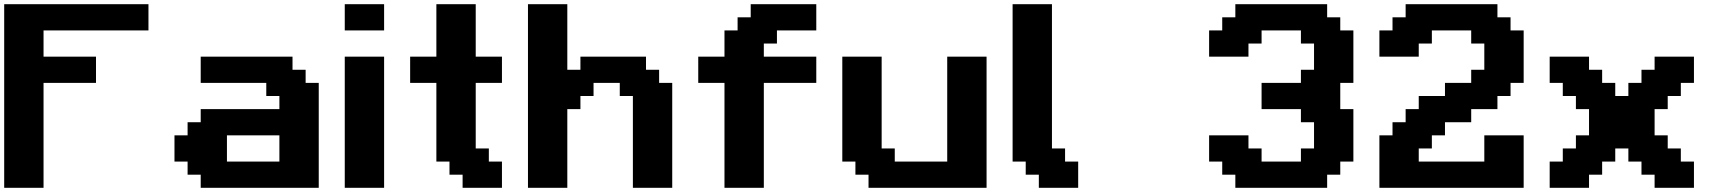

<svg xmlns="http://www.w3.org/2000/svg" viewBox="-20 -895 8217 915"><path d="M0 0H187.5V-500H437.5V-625H187.5V-750H687.5V-875H0Z M936.5 0H1499V-500H1436.5V-562.5H1374V-625H936.5V-500H1249V-437.5H1311.5V-375H936.5V-312.5H874V-250H811.5V-125H874V-62.5H936.5ZM1311.5 -125H1061.5V-250H1311.5Z M1623 0H1810.5V-625H1623ZM1623 -750H1810.5V-875H1623Z M2184.6 0H2372.1V-125H2309.6V-187.5H2247.1V-500H2372.1V-625H2247.1V-875H2059.6V-625H1934.6V-500H2059.6V-125H2122.1V-62.5H2184.6Z M2996.1 0H3183.6V-500H3121.1V-562.5H3058.6V-625H2746.1V-562.5H2683.6V-875H2496.1V0H2683.6V-375H2746.1V-437.5H2808.6V-500H2933.6V-437.5H2996.1Z M3432.6 0H3620.1V-500H3870.1V-625H3620.1V-687.5H3682.6V-750H3870.1V-875H3557.6V-812.5H3495.1V-750H3432.6V-625H3307.6V-500H3432.6Z M4119.1 0H4681.6V-625H4494.1V-125H4244.1V-187.5H4181.6V-625H3994.1V-125H4056.6V-62.5H4119.1Z M4930.7 0H5118.2V-125H5055.7V-187.5H4993.2V-875H4805.7V-125H4868.2V-62.5H4930.7Z M5867.2 0H6304.7V-62.5H6367.2V-125H6429.7V-375H6367.2V-500H6429.7V-750H6367.2V-812.5H6304.7V-875H5867.2V-812.5H5804.7V-750H5742.2V-625H5929.7V-687.5H5992.2V-750H6179.7V-687.5H6242.2V-562.5H6179.7V-500H5992.2V-375H6179.7V-312.5H6242.2V-187.5H6179.7V-125H5992.2V-187.5H5929.7V-250H5742.2V-125H5804.7V-62.5H5867.2Z M6553.7 0H7241.2V-250H7053.7V-125H6741.2V-187.5H6803.7V-250H6866.2V-312.5H6991.2V-375H7116.2V-437.5H7178.7V-500H7241.2V-750H7178.7V-812.5H7116.2V-875H6678.7V-812.5H6616.2V-750H6553.7V-625H6741.2V-687.5H6803.7V-750H6991.2V-687.5H7053.7V-562.5H6991.2V-500H6866.2V-437.5H6741.2V-375H6678.7V-312.5H6616.2V-250H6553.7Z M7865.2 0H8052.7V-125H7990.2V-187.5H7927.7V-250H7865.2V-375H7927.7V-437.5H7990.2V-500H8052.7V-625H7865.2V-562.5H7802.7V-500H7740.2V-437.5H7677.7V-500H7615.2V-562.5H7552.7V-625H7365.2V-500H7427.7V-437.5H7490.2V-375H7552.7V-250H7490.2V-187.5H7427.7V-125H7365.2V0H7552.7V-62.5H7615.2V-125H7677.7V-187.5H7740.2V-125H7802.7V-62.5H7865.2Z"/></svg>

Font: Faithful 32x
Style: Semibold
Weight: 400
Foundry: Faithful Resource Pack
Version: Version 1.0; January 27, 2023